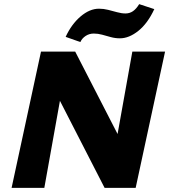

<svg xmlns="http://www.w3.org/2000/svg" viewBox="-20 -907 817 927"><path d="M36 0 178 -658H312L194 0ZM564 0H485L211 -534L241 -658H343L596 -166ZM777 -658 635 0H501L619 -658ZM368 -704 297 -729Q325 -790 369 -827.5Q413 -865 458 -865Q480 -865 502 -859.5Q524 -854 545.5 -848Q567 -842 586 -842Q606 -842 622 -853Q638 -864 652 -887L725 -863Q693 -794 648 -758Q603 -722 559 -722Q536 -722 514.5 -728Q493 -734 473 -739.5Q453 -745 433 -745Q411 -745 393.5 -733.5Q376 -722 368 -704Z"/></svg>

Font: Ysabeau Office Black
Style: Italic
Weight: 900
Italic angle: -12°
Designer: Christian Thalmann (Catharsis Fonts)
Version: Version 2.001;gftools[0.9.30]; featfreeze: tnum,lnum,ss02